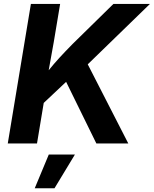

<svg xmlns="http://www.w3.org/2000/svg" viewBox="-20 -748 802 1001"><path d="M20.5 0 141.1 -727.5H293.5L260.3 -528.8L233.9 -381.8Q260.7 -415 290.5 -447.5Q320.3 -480 358.4 -518.6L571.3 -727.5H761.7L437.5 -412.6L648.9 0H482.4L324.7 -321.3L208 -211.4L172.9 0ZM161.1 233.4 234.4 57.6H370.6L264.2 233.4Z"/></svg>

Font: Inter
Style: Bold Italic
Weight: 700
Italic angle: -9.39999°
Designer: Rasmus Andersson
Foundry: rsms
Version: Version 4.001;git-9221beed3